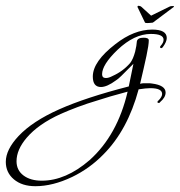

<svg xmlns="http://www.w3.org/2000/svg" viewBox="-317 -308 620 662"><path d="M159 -288Q167 -288 171 -284L204 -254L265 -284Q267 -285 269.5 -286Q272 -287 276 -287Q283 -288 283 -285L282 -284L210 -230Q185 -227 183 -230L157 -284Q157 -287 159 -288ZM-195 334Q-241 334 -269 310.5Q-297 287 -297 250Q-297 208 -253 161Q-205 110 -113 69Q-21 28 127 -10L143 -88L128 -73Q112 -57 101.5 -46.5Q91 -36 83 -31Q52 -8 31 -8Q3 -8 3 -44Q3 -96 81 -156Q145 -206 208 -206Q258 -206 258 -177Q258 -164 244 -145Q241 -142 239 -142Q235 -142 235 -146Q235 -148 237 -150Q247 -161 247 -171Q247 -191 203 -191Q146 -191 88 -136Q35 -85 35 -52Q35 -39 48 -39Q58 -39 71 -46Q107 -62 132 -91Q142 -104 149 -130Q154 -151 155 -166Q158 -178 178 -178Q196 -178 196 -169Q196 -153 188 -115.5Q180 -78 166 -19Q173 -21 179 -21Q185 -21 191 -21Q195 -21 199 -21Q203 -21 207 -20Q254 -14 254 11Q254 28 235 44Q234 47 230 47Q226 47 226 44Q226 40 229 39Q242 26 242 16Q242 -4 201 -4Q194 -4 184 -3Q174 -2 161 0Q123 141 39 225Q-8 273 -68 302Q-135 334 -195 334ZM-173 315Q-90 315 -8 244Q88 158 123 8Q89 17 63.5 24.5Q38 32 20 38Q-17 49 -49 61Q-81 73 -108 85Q-185 120 -225 167Q-260 208 -260 248Q-260 279 -236 297Q-212 315 -173 315Z"/></svg>

Font: Passions Conflict
Style: Regular
Weight: 400
Designer: Robert E. Leuschke
Foundry: Robert E. Leuschke
Version: Version 1.010; ttfautohint (v1.8.3)